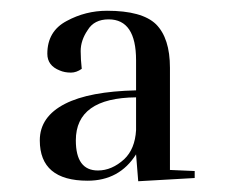

<svg xmlns="http://www.w3.org/2000/svg" viewBox="-20 -710 431 357"><path d="M211 -414Q188 -393 162 -393Q121 -393 121 -449Q121 -528 233 -529V-468Q231 -433 211 -414ZM101 -517Q54 -493 54 -449Q54 -374 143 -374Q202 -374 233 -423L237 -373L342 -379V-392L296 -394V-584Q296 -639 270 -665Q244 -690 179 -690Q139 -690 104 -671Q68 -652 68 -610Q68 -588 91 -579Q100 -575 112 -575Q122 -575 132 -582Q130 -600 130 -615Q130 -635 143 -654Q155 -674 182 -674Q233 -674 233 -598V-542Q146 -540 101 -517Z"/></svg>

Font: Rufina
Style: Regular
Weight: 400
Designer: Martin Sommaruga
Foundry: Martin Sommaruga
Version: Version